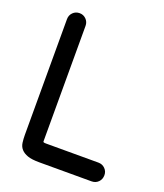

<svg xmlns="http://www.w3.org/2000/svg" viewBox="-135 -814 770 904"><g transform="rotate(20 250.5 -362.5)"><path d="M431 -94Q451 -94 464.5 -80.5Q478 -67 478 -48Q478 -27 464.5 -13.5Q451 0 431 0H169Q131 0 110 -7.5Q89 -15 77.5 -28Q66 -41 63.5 -59.5Q61 -78 61 -99V-678Q61 -698 74.5 -711.5Q88 -725 108 -725Q127 -725 140.5 -711.5Q154 -698 154 -678V-99Q154 -97 156.5 -95.5Q159 -94 169 -94Z"/></g></svg>

Font: VDS
Style: Regular
Weight: 400
Designer: artmaker
Foundry: artmaker
Version: Version 1.000 2009 initial release